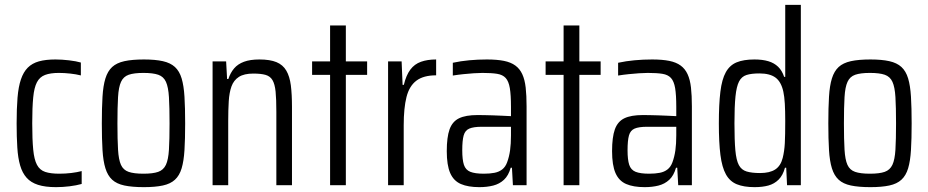

<svg xmlns="http://www.w3.org/2000/svg" viewBox="-20 -763 3824 791"><path d="M210.7 8Q166.2 8 136.7 -1.5Q107.1 -11 89.6 -30.8Q72 -50.5 63 -81.3Q54 -112.1 51.3 -155.3Q48.5 -198.5 48.5 -254.5Q48.5 -315.8 52.2 -360.7Q55.9 -405.7 66.2 -435.9Q76.4 -466.2 94.4 -484.3Q112.5 -502.4 140.3 -510.2Q168.1 -518 208.3 -518Q234.5 -518 264.5 -514.5Q294.5 -510.9 313.1 -505.4V-452.3Q293.6 -457.3 269.3 -459.9Q245.1 -462.6 222.5 -462.6Q187.4 -462.6 165.4 -454.2Q143.4 -445.8 132.1 -424Q120.7 -402.2 116.8 -361.4Q112.8 -320.5 112.8 -255.5Q112.8 -188.5 116.8 -147.1Q120.7 -105.8 132.3 -84Q143.9 -62.2 166.2 -54.8Q188.4 -47.4 224 -47.4Q249 -47.4 273.5 -50.3Q298 -53.3 316.5 -58.2V-5.1Q294.7 1 266.6 4.5Q238.4 8 210.7 8Z M573 8Q524.4 8 492.5 1.2Q460.7 -5.5 442.1 -22.6Q423.6 -39.6 414.3 -69.6Q405 -99.6 402.3 -144.9Q399.5 -190.1 399.5 -254.5Q399.5 -319 402.3 -364.5Q405 -409.9 414.3 -439.9Q423.6 -469.9 442.1 -487Q460.7 -504 492.5 -511Q524.4 -518 573 -518Q619.5 -518 650.9 -511Q682.2 -504 700.7 -487Q719.3 -469.9 728.3 -439.9Q737.3 -409.9 740 -364.5Q742.8 -319 742.8 -254.5Q742.8 -190.1 740 -144.9Q737.3 -99.6 728.3 -69.6Q719.3 -39.6 700.7 -22.6Q682.2 -5.5 650.9 1.2Q619.5 8 573 8ZM570.9 -47.4Q610.2 -47.4 631.8 -55Q653.4 -62.6 663.5 -83.9Q673.5 -105.2 676 -146.4Q678.5 -187.5 678.5 -254.5Q678.5 -321.6 676 -362.9Q673.5 -404.3 663.7 -425.8Q653.9 -447.4 632.1 -455Q610.2 -462.6 570.9 -462.6Q532.1 -462.6 510.2 -455Q488.4 -447.4 478.6 -425.8Q468.7 -404.3 466.3 -362.9Q463.8 -321.6 463.8 -254.5Q463.8 -187.5 466.3 -146.4Q468.7 -105.2 478.3 -83.9Q487.9 -62.6 509.8 -55Q531.6 -47.4 570.9 -47.4Z M855.8 0V-510H911.6L915.6 -437.4H920.7Q929.3 -463.4 944.6 -481.3Q959.8 -499.2 985.2 -508.6Q1010.6 -518 1048.6 -518Q1092.3 -518 1119 -507Q1145.6 -495.9 1159.5 -472.1Q1173.4 -448.4 1178.2 -411.5Q1182.9 -374.5 1182.9 -322.7V0H1118.5V-302.5Q1118.5 -354.7 1115.4 -385.8Q1112.2 -416.8 1102.6 -432.9Q1093.1 -449 1074.1 -454.5Q1055.2 -459.9 1023.7 -459.9Q985.5 -459.9 964.2 -446.2Q942.8 -432.4 933.7 -407.1Q924.6 -381.7 922.4 -345.8Q920.2 -309.9 920.2 -265.1V0Z M1339.9 0V-454.6H1265.8V-510H1339.9V-658H1404.8V-510H1492.5V-454.6H1404.8V0Z M1578.8 0V-510H1634.6L1638.6 -413.4H1643.7Q1653.3 -453.3 1670.5 -476.2Q1687.6 -499.1 1714.3 -508.5Q1740.9 -518 1776.8 -518V-452.7Q1724.6 -452.7 1695.5 -430.7Q1666.3 -408.8 1654.7 -363.4Q1643.2 -318 1643.2 -247V0Z M1954.8 8Q1908.5 8 1878.7 -4.9Q1848.8 -17.8 1834.7 -50.1Q1820.6 -82.4 1820.6 -140.2Q1820.6 -197.8 1832.1 -230.1Q1843.7 -262.4 1871.2 -275.7Q1898.7 -289 1947.2 -289Q1959.1 -289 1975.3 -288.7Q1991.6 -288.5 2010.2 -287.8Q2028.9 -287.1 2047.9 -286.3Q2067 -285.5 2085.1 -284.5V-322.9Q2085.1 -371.8 2080.4 -400Q2075.6 -428.2 2063.3 -441.7Q2050.9 -455.3 2027.8 -458.9Q2004.8 -462.6 1967.7 -462.6Q1952.3 -462.6 1931.8 -461.2Q1911.3 -459.7 1889.3 -457.5Q1867.4 -455.3 1845.5 -451.8V-504.4Q1878.1 -511.5 1913.2 -514.7Q1948.3 -518 1985.8 -518Q2027.5 -518 2056.2 -512.2Q2084.8 -506.4 2103.1 -493Q2121.4 -479.7 2131.7 -457.3Q2142 -435 2145.7 -402.3Q2149.4 -369.5 2149.4 -324.6V0H2093.1L2089.1 -72H2084Q2074.9 -39.7 2056.3 -22.4Q2037.6 -5 2011.8 1.5Q1986 8 1954.8 8ZM1973.3 -47.4Q1998.7 -47.4 2017.2 -51.1Q2035.8 -54.7 2049 -65Q2062.3 -75.3 2069.2 -94.3Q2077.6 -116.8 2081.4 -143.6Q2085.1 -170.5 2085.1 -205.1V-240.7H1964.4Q1930.9 -240.7 1913.4 -233.2Q1896 -225.8 1890.2 -205Q1884.4 -184.3 1884.4 -144Q1884.4 -105 1891.2 -84.1Q1898.1 -63.1 1917.5 -55.2Q1936.9 -47.4 1973.3 -47.4Z M2301.9 0V-454.6H2227.8V-510H2301.9V-658H2366.8V-510H2454.5V-454.6H2366.8V0Z M2635.8 8Q2589.5 8 2559.7 -4.9Q2529.8 -17.8 2515.7 -50.1Q2501.6 -82.4 2501.6 -140.2Q2501.6 -197.8 2513.1 -230.1Q2524.7 -262.4 2552.2 -275.7Q2579.7 -289 2628.2 -289Q2640.1 -289 2656.3 -288.7Q2672.6 -288.5 2691.2 -287.8Q2709.9 -287.1 2728.9 -286.3Q2748 -285.5 2766.1 -284.5V-322.9Q2766.1 -371.8 2761.4 -400Q2756.6 -428.2 2744.3 -441.7Q2731.9 -455.3 2708.8 -458.9Q2685.8 -462.6 2648.7 -462.6Q2633.3 -462.6 2612.8 -461.2Q2592.3 -459.7 2570.3 -457.5Q2548.4 -455.3 2526.5 -451.8V-504.4Q2559.1 -511.5 2594.2 -514.7Q2629.3 -518 2666.8 -518Q2708.5 -518 2737.2 -512.2Q2765.8 -506.4 2784.1 -493Q2802.4 -479.7 2812.7 -457.3Q2823 -435 2826.7 -402.3Q2830.4 -369.5 2830.4 -324.6V0H2774.1L2770.1 -72H2765Q2755.9 -39.7 2737.3 -22.4Q2718.6 -5 2692.8 1.5Q2667 8 2635.8 8ZM2654.3 -47.4Q2679.7 -47.4 2698.2 -51.1Q2716.8 -54.7 2730 -65Q2743.3 -75.3 2750.2 -94.3Q2758.6 -116.8 2762.4 -143.6Q2766.1 -170.5 2766.1 -205.1V-240.7H2645.4Q2611.9 -240.7 2594.4 -233.2Q2577 -225.8 2571.2 -205Q2565.4 -184.3 2565.4 -144Q2565.4 -105 2572.2 -84.1Q2579.1 -63.1 2598.5 -55.2Q2617.9 -47.4 2654.3 -47.4Z M3088.7 8Q3044.5 8 3015.7 -3.8Q2986.8 -15.5 2970.7 -44.6Q2954.5 -73.6 2948 -124.6Q2941.5 -175.5 2941.5 -254.5Q2941.5 -333.4 2947.8 -384.9Q2954 -436.4 2970.2 -465.4Q2986.4 -494.5 3014.9 -506.2Q3043.5 -518 3088.2 -518Q3121.4 -518 3145.4 -510.8Q3169.5 -503.6 3185.7 -487.9Q3201.9 -472.3 3210.5 -446.4H3215V-743H3279.3V0H3222.5L3219 -72H3213.9Q3205.5 -40.7 3187.8 -23.1Q3170.1 -5.5 3145.5 1.3Q3120.9 8 3088.7 8ZM3111.5 -50.1Q3151.2 -50.1 3173.7 -64.8Q3196.3 -79.5 3204.6 -112.5Q3211.5 -140.1 3213.3 -173.3Q3215 -206.5 3215 -264.1Q3215 -305.5 3213.3 -335.8Q3211.5 -366 3207.2 -385.3Q3198.4 -425.9 3175.1 -443.2Q3151.8 -460.5 3108.5 -460.5Q3075.6 -460.5 3055.5 -454.1Q3035.3 -447.7 3024.7 -427.2Q3014.2 -406.7 3010 -365.6Q3005.8 -324.5 3005.8 -255Q3005.8 -185.5 3009.5 -144.1Q3013.2 -102.8 3024 -82.8Q3034.8 -62.8 3056 -56.5Q3077.1 -50.1 3111.5 -50.1Z M3566 8Q3517.4 8 3485.5 1.2Q3453.7 -5.5 3435.1 -22.6Q3416.6 -39.6 3407.3 -69.6Q3398 -99.6 3395.3 -144.9Q3392.5 -190.1 3392.5 -254.5Q3392.5 -319 3395.3 -364.5Q3398 -409.9 3407.3 -439.9Q3416.6 -469.9 3435.1 -487Q3453.7 -504 3485.5 -511Q3517.4 -518 3566 -518Q3612.5 -518 3643.9 -511Q3675.2 -504 3693.7 -487Q3712.3 -469.9 3721.3 -439.9Q3730.3 -409.9 3733 -364.5Q3735.8 -319 3735.8 -254.5Q3735.8 -190.1 3733 -144.9Q3730.3 -99.6 3721.3 -69.6Q3712.3 -39.6 3693.7 -22.6Q3675.2 -5.5 3643.9 1.2Q3612.5 8 3566 8ZM3563.9 -47.4Q3603.2 -47.4 3624.8 -55Q3646.4 -62.6 3656.5 -83.9Q3666.5 -105.2 3669 -146.4Q3671.5 -187.5 3671.5 -254.5Q3671.5 -321.6 3669 -362.9Q3666.5 -404.3 3656.7 -425.8Q3646.9 -447.4 3625.1 -455Q3603.2 -462.6 3563.9 -462.6Q3525.1 -462.6 3503.2 -455Q3481.4 -447.4 3471.6 -425.8Q3461.7 -404.3 3459.3 -362.9Q3456.8 -321.6 3456.8 -254.5Q3456.8 -187.5 3459.3 -146.4Q3461.7 -105.2 3471.3 -83.9Q3480.9 -62.6 3502.8 -55Q3524.6 -47.4 3563.9 -47.4Z"/></svg>

Font: Saira Thin Condensed
Style: Regular
Weight: 100
Width: 3
Version: Version 1.101